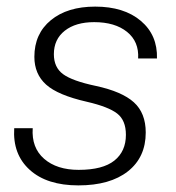

<svg xmlns="http://www.w3.org/2000/svg" viewBox="-20 -551 533 581"><path d="M23 -163H79Q75 -104 113.5 -70.5Q152 -37 218 -37Q291 -37 326 -65Q361 -93 361 -143Q361 -187 334.5 -207.5Q308 -228 243 -243Q155 -263 119.5 -295Q84 -327 84 -379Q84 -449 134 -490Q184 -531 268 -531Q355 -531 406 -488Q457 -445 455 -374H398Q401 -425 364.5 -454.5Q328 -484 265 -484Q209 -484 176 -458Q143 -432 143 -387Q143 -347 171 -326.5Q199 -306 270 -291Q349 -274 385 -241.5Q421 -209 421 -150Q421 -75 367 -32.5Q313 10 217 10Q122 10 70 -37Q18 -84 23 -163Z"/></svg>

Font: Mona Sans Light
Style: Italic
Weight: 300
Italic angle: -11.7°
Designer: Deni Anggara
Foundry: GitHub
Version: Version 2.000